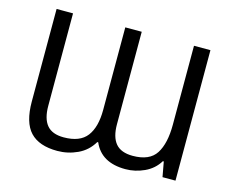

<svg xmlns="http://www.w3.org/2000/svg" viewBox="-101 -859 1231 1015"><g transform="rotate(15 515.0 -352.0)"><path d="M287 10Q187 10 138.5 -41.5Q90 -93 90 -208V-714H180V-208Q180 -138 209 -103Q238 -68 301 -68Q390 -68 428 -118Q466 -168 466 -262V-714H556V-208Q556 -138 585.5 -103Q615 -68 679 -68Q771 -68 806.5 -123.5Q842 -179 842 -282V-714H932V0H861L846 -82H841Q813 -36 763 -13Q713 10 660 10Q528 10 485 -90H480Q450 -39 397.5 -14.5Q345 10 287 10Z"/></g></svg>

Font: Noto Sans IKEA
Style: Regular
Weight: 400
Designer: Monotype Design Team
Foundry: Monotype Imaging Inc.
Version: Version 2.001